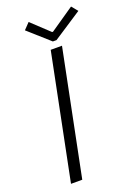

<svg xmlns="http://www.w3.org/2000/svg" viewBox="-167 -971 747 1040"><g transform="rotate(-20 206.0 -451.0)"><path d="M199.2 -719.7H264.2L119.1 0H54.2ZM104 -866.7 138.2 -902.3 239.3 -807.6H244.6L382.8 -902.3L412.1 -866.7L246.6 -758.3H225.6Z"/></g></svg>

Font: Reddit Sans Vanilla Light
Style: Italic
Weight: 300
Italic angle: -11.25°
Designer: Stephen Hutchings
Version: Version 1.013